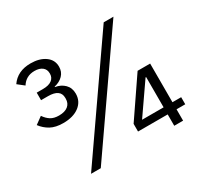

<svg xmlns="http://www.w3.org/2000/svg" viewBox="-154 -933 1173 1127"><g transform="rotate(-30 432.5 -369.5)"><path d="M26 -407 74 -442Q91 -417 112.5 -403.5Q134 -390 168 -390Q208 -390 229.5 -407.5Q251 -425 251 -456V-462Q251 -521 168 -521H121V-572H163Q203 -572 223.5 -587.5Q244 -603 244 -629V-633Q244 -659 225 -674Q206 -689 173 -689Q115 -689 85 -641L42 -675Q86 -739 175 -739Q235 -739 273 -712Q311 -685 311 -639Q311 -604 288.5 -581Q266 -558 230 -550V-547Q268 -541 292.5 -516.5Q317 -492 317 -453Q317 -401 276.5 -370Q236 -339 168 -339Q116 -339 82.5 -357.5Q49 -376 26 -407ZM225 0H159L668 -733H734ZM783 0H723V-77H522V-129L698 -387H783V-125H842V-77H783ZM719 -330 577 -125H723V-330Z"/></g></svg>

Font: IBM Plex Sans JP
Style: Regular
Weight: 400
Designer: Mike Abbink; Paul van der Laan; Pieter van Rosmalen; Wujin Sim; Yejin Wi; Jinhee Kim; Boomi Park; Yona Kim; Kichan Ma
Foundry: Sandoll Inc.
Version: Version 1.000